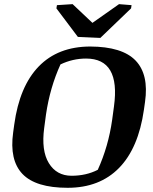

<svg xmlns="http://www.w3.org/2000/svg" viewBox="-20 -896 738 927"><path d="M324.7 -47.4Q396.5 -47.4 452.1 -76.2Q503.4 -189 521.5 -317.4L530.3 -382.3Q562 -613.3 395.5 -613.3Q331.1 -613.3 272 -585Q221.2 -473.6 202.1 -343.3L193.4 -278.3Q178.7 -168.9 215.8 -108.4Q252.9 -47.9 324.7 -47.4ZM88.4 -56.2Q24.9 -123 43.5 -256.3L48.8 -294.9Q74.2 -479.5 167 -575.2Q259.8 -670.9 415 -671.4Q570.3 -670.9 634.8 -603.5Q699.2 -536.1 680.2 -403.8L674.8 -365.7Q648.4 -180.7 554.7 -85Q460.9 10.7 306.6 10.7Q152.3 10.7 88.4 -56.2ZM254.9 -871.1 330.6 -876 426.3 -785.6 554.7 -876 615.2 -871.1 612.8 -855.5 464.4 -712.9 356 -717.8 252.4 -855.5Z"/></svg>

Font: NoticiaText-BoldItalic
Style: Bold Italic
Weight: 700
Italic angle: -8°
Designer: JM Sole
Foundry: JM Sole
Version: Version 1.003